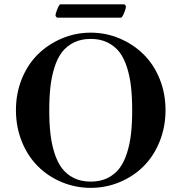

<svg xmlns="http://www.w3.org/2000/svg" viewBox="-20 -864 850 900"><path d="M240.2 -792Q240.2 -798.8 246.1 -814.5Q256.8 -843.8 263.7 -843.8H561.5Q564.5 -843.8 567.4 -839.8Q570.3 -835.9 570.3 -833Q570.3 -826.2 564.5 -810.5Q553.7 -781.2 546.9 -781.2H249Q246.1 -781.2 243.2 -785.2Q240.2 -789.1 240.2 -792ZM82 -201.2Q54.7 -269.5 54.7 -347.7Q54.7 -425.8 82 -493.7Q109.4 -561.5 157.2 -608.9Q205.1 -656.2 269.5 -683.6Q334 -710.9 405.3 -710.9Q476.6 -710.9 541 -683.6Q605.5 -656.2 653.3 -608.9Q701.2 -561.5 728.5 -493.7Q755.9 -425.8 755.9 -347.7Q755.9 -269.5 728.5 -201.2Q701.2 -132.8 653.3 -85Q605.5 -37.1 541 -10.3Q476.6 16.6 405.3 16.6Q334 16.6 269.5 -10.3Q205.1 -37.1 157.2 -85Q109.4 -132.8 82 -201.2ZM216.3 -456.5Q210.9 -408.2 210.9 -347.2Q210.9 -286.1 216.3 -237.8Q221.7 -189.5 235.4 -146.5Q249 -103.5 271 -74.7Q293 -45.9 326.7 -29.3Q360.4 -12.7 405.3 -12.7Q450.2 -12.7 483.9 -29.3Q517.6 -45.9 539.6 -74.7Q561.5 -103.5 575.2 -146.5Q588.9 -189.5 594.2 -237.8Q599.6 -286.1 599.6 -347.2Q599.6 -408.2 594.2 -456.5Q588.9 -504.9 575.2 -548.3Q561.5 -591.8 539.6 -620.1Q517.6 -648.4 483.9 -665Q450.2 -681.6 405.3 -681.6Q360.4 -681.6 326.7 -665Q293 -648.4 271 -620.1Q249 -591.8 235.4 -548.3Q221.7 -504.9 216.3 -456.5Z"/></svg>

Font: Monomakh Unicode TT
Style: Medium
Weight: 500
Designer: Alexey Kryukov, Aleksandr Andreev
Version: Version 1.1